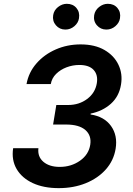

<svg xmlns="http://www.w3.org/2000/svg" viewBox="-20 -968 692 998"><path d="M285.2 9.9Q207 9.9 150.4 -16.3Q93.8 -42.6 66.4 -89.5Q39.1 -136.4 48.3 -197.8H179.7Q174.4 -153.8 205.4 -127.1Q236.5 -100.5 290.5 -100.5Q350.1 -100.5 395.8 -132.6Q441.4 -164.8 449.2 -216.3Q456.3 -263.8 423.7 -292.3Q391 -320.7 323.2 -320.7H256L272.7 -422.2H333.8Q391 -422.2 432.9 -453.5Q474.8 -484.7 483.3 -535.5Q490.4 -578.5 466.8 -604.4Q443.2 -630.3 392.4 -630.3Q358.3 -630.3 326.3 -618.3Q294.4 -606.2 271.8 -584Q249.3 -561.8 244 -531.2H117.9Q128.9 -592 169.6 -638.5Q210.2 -685 270.1 -711.1Q329.9 -737.2 398.8 -737.2Q473 -737.2 523.1 -708.1Q573.2 -679 595.7 -631.4Q618.3 -583.8 609 -528.4Q599.1 -467 556.3 -428.6Q513.5 -390.3 451 -377.5V-372.9Q522 -362.2 557.2 -313Q592.3 -263.8 581 -194.6Q571 -133.5 530.2 -87.5Q489.3 -41.5 426 -15.8Q362.6 9.9 285.2 9.9ZM533 -814.3Q502.8 -814.3 483.7 -836.5Q464.5 -858.7 469.5 -889.2Q473.7 -914.4 494.7 -931.3Q515.6 -948.2 540.5 -948.2Q572.1 -948.2 590.4 -926.5Q608.7 -904.8 603.7 -873.2Q600.1 -849.4 579.7 -831.9Q559.3 -814.3 533 -814.3ZM320 -814.3Q289.8 -814.3 270.6 -836.6Q251.4 -859 256.4 -889.2Q260.3 -914.4 281.4 -931.3Q302.6 -948.2 327.4 -948.2Q359 -948.2 377.3 -926.5Q395.6 -904.8 390.6 -873.2Q387.1 -849.4 366.7 -831.9Q346.2 -814.3 320 -814.3Z"/></svg>

Font: Inter UI Semi Bold
Style: Italic
Weight: 600
Italic angle: -9.39999°
Designer: Rasmus Andersson
Foundry: rsms
Version: 3.2;8d6f07862